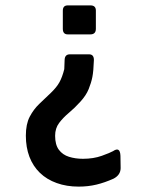

<svg xmlns="http://www.w3.org/2000/svg" viewBox="-20 -519 534 713"><path d="M272 174Q227.3 174 190.7 160.8Q154 147.7 128.3 123Q102.7 98.3 89.3 63.3Q76 28.3 76 -15.3Q76 -58 90.3 -85.5Q104.7 -113 126.2 -133.5Q147.7 -154 169 -174.3Q190.3 -194.7 200.8 -213.7Q211.3 -232.7 218.7 -262.3L220 -296.7Q220.7 -317.3 239.7 -317.3H310.7Q328.7 -317.3 328.7 -296.3Q327.3 -254.7 323 -233Q318.7 -211.3 309.3 -188.2Q300 -165 278.8 -141.7Q257.7 -118.3 236 -100.2Q214.3 -82 199.5 -62.3Q184.7 -42.7 184.7 -14.7Q184.7 18.7 198.7 37.3Q212.7 56 236.3 63.3Q260 70.7 288 70.7Q327.3 70.7 358.3 59.5Q389.3 48.3 399.7 42.3Q426 24.3 427.3 59.7L428 105.3Q427.7 130.7 402 144.3Q369.3 159 338.3 166.5Q307.3 174 272 174ZM213.3 -412V-479.3Q213.3 -499 231.7 -499H315.7Q336 -499 336 -480V-412Q336 -391.3 315.3 -391.3H231.7Q213.3 -391.3 213.3 -412Z"/></svg>

Font: Vivano Light
Style: Regular
Weight: 300
Designer: Joe Prince, Josias Burgherr
Version: Version 2.064;September 19, 2022;FontCreator 14.0.0.2877 64-